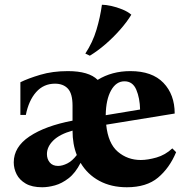

<svg xmlns="http://www.w3.org/2000/svg" viewBox="-20 -775 785 810"><path d="M707 -149 723 -133Q695 -66 646.5 -25.5Q598 15 515 15Q449 15 399 -12Q349 -39 320 -88Q298 -45 269.5 -23Q241 -1 212 7Q183 15 158 15Q115 15 88.5 -0.5Q62 -16 50 -40Q38 -64 38 -90Q38 -155 104.5 -199.5Q171 -244 286 -266V-329Q286 -380 266.5 -401Q247 -422 212 -422Q164 -422 132.5 -386.5Q101 -351 89 -290H66V-428Q98 -444 150 -459.5Q202 -475 266 -475Q355 -475 392 -438Q452 -475 530 -475Q622 -475 669.5 -425.5Q717 -376 717 -296L428 -249Q436 -170 477 -135Q518 -100 574 -100Q603 -100 640 -110.5Q677 -121 707 -149ZM505 -432Q470 -432 448.5 -393.5Q427 -355 426 -289L571 -313Q570 -361 555 -396.5Q540 -432 505 -432ZM225 -75Q243 -75 264 -85.5Q285 -96 304 -121Q286 -166 286 -224Q232 -209 205 -182.5Q178 -156 178 -125Q178 -104 190 -89.5Q202 -75 225 -75ZM410 -755Q426 -755 449 -750Q472 -745 495.5 -735.5Q519 -726 534 -713Q516 -683 487 -650Q458 -617 425 -588.5Q392 -560 359 -540L340 -549Q371 -596 387 -649.5Q403 -703 410 -755Z"/></svg>

Font: Bona Nova SC
Style: Bold
Weight: 700
Designer: Mateusz Machalski
Foundry: Capitalics
Version: Version 4.001; ttfautohint (v1.8.4.7-5d5b)